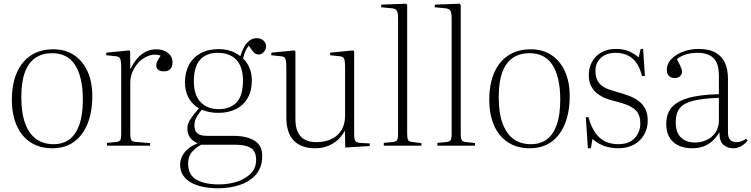

<svg xmlns="http://www.w3.org/2000/svg" viewBox="-20 -786 4054 1036"><path d="M262 14Q194 14 145 -18Q96 -50 70 -109Q44 -168 44 -248Q44 -331 70 -392Q96 -453 146 -486.5Q196 -520 268 -520Q333 -520 380 -488.5Q427 -457 452.5 -400.5Q478 -344 478 -268Q478 -182 452.5 -118.5Q427 -55 379 -20.5Q331 14 262 14ZM269 -8Q319 -8 354 -33.5Q389 -59 408 -112.5Q427 -166 427 -248Q427 -311 416 -358Q405 -405 384.5 -436.5Q364 -468 333 -483.5Q302 -499 260 -499Q209 -499 171.5 -474Q134 -449 114.5 -396.5Q95 -344 95 -262Q95 -176 116 -119.5Q137 -63 175.5 -35.5Q214 -8 269 -8Z M557 0V-15L608 -20Q624 -22 629 -30Q634 -38 634 -64V-421Q634 -458 628 -470Q622 -482 601 -483L553 -488L554 -502L677 -514L682 -509L683 -415H685Q709 -466 744.5 -493Q780 -520 823 -520Q863 -520 887 -500Q911 -480 911 -449Q911 -434 905.5 -423Q900 -412 889.5 -406.5Q879 -401 863 -401Q844 -401 833.5 -410Q823 -419 823 -432Q823 -440 825.5 -447.5Q828 -455 833.5 -464.5Q839 -474 847 -486Q817 -496 788 -487Q759 -478 735.5 -456.5Q712 -435 697.5 -404.5Q683 -374 683 -338V-63Q683 -40 688 -31Q693 -22 711 -20L790 -14V0Z M1160 230Q1118 230 1080 223Q1042 216 1013.5 200.5Q985 185 968.5 161Q952 137 952 102Q952 79 962.5 57.5Q973 36 993.5 18Q1014 0 1044 -11V-14Q1016 -27 1003.5 -46.5Q991 -66 991 -94Q991 -119 1008 -144Q1025 -169 1052 -200V-202Q1016 -224 997 -259.5Q978 -295 978 -343Q978 -395 999.5 -435.5Q1021 -476 1062 -498.5Q1103 -521 1160 -521Q1184 -521 1205 -516.5Q1226 -512 1244.5 -503Q1263 -494 1277 -483Q1293 -535 1315.5 -557.5Q1338 -580 1363 -580Q1381 -580 1392.5 -573.5Q1404 -567 1410 -557.5Q1416 -548 1416 -538Q1416 -520 1404 -506Q1392 -492 1376 -492Q1365 -492 1357 -497Q1349 -502 1339 -516L1322 -540Q1311 -526 1303.5 -508.5Q1296 -491 1292 -470Q1315 -448 1327 -417.5Q1339 -387 1339 -353Q1339 -296 1316 -256.5Q1293 -217 1252.5 -197Q1212 -177 1159 -177Q1132 -177 1110 -181.5Q1088 -186 1069 -194Q1057 -180 1043 -158Q1029 -136 1029 -108Q1029 -96 1033.5 -83Q1038 -70 1053 -61.5Q1068 -53 1099 -53H1239Q1310 -53 1352.5 -27.5Q1395 -2 1395 56Q1395 97 1380 127Q1365 157 1339.5 177Q1314 197 1283 208.5Q1252 220 1220 225Q1188 230 1160 230ZM1161 209Q1214 209 1259.5 194Q1305 179 1333.5 150Q1362 121 1362 77Q1362 30 1333.5 12.5Q1305 -5 1251 -5H1065Q1038 9 1016.5 33Q995 57 995 96Q995 158 1040 183.5Q1085 209 1161 209ZM1160 -197Q1222 -197 1256.5 -233.5Q1291 -270 1291 -350Q1291 -425 1255.5 -463Q1220 -501 1154 -501Q1094 -501 1060 -464Q1026 -427 1026 -347Q1026 -273 1062.5 -235Q1099 -197 1160 -197Z M1680 14Q1605 14 1565 -27.5Q1525 -69 1525 -154V-421Q1525 -457 1519.5 -469.5Q1514 -482 1491 -483L1443 -488L1445 -502L1568 -514L1574 -509V-142Q1574 -103 1586 -75.5Q1598 -48 1623 -33.5Q1648 -19 1686 -19Q1733 -19 1768 -35.5Q1803 -52 1822.5 -84Q1842 -116 1842 -161V-421Q1842 -457 1836.5 -469.5Q1831 -482 1809 -483L1761 -488L1762 -502L1885 -514L1891 -509V-61Q1891 -35 1897.5 -25.5Q1904 -16 1923 -15L1975 -12V2L1843 10L1841 -80H1840Q1822 -47 1796.5 -26Q1771 -5 1741.5 4.5Q1712 14 1680 14Z M2051 0V-15L2102 -20Q2117 -22 2122.5 -30Q2128 -38 2128 -65V-686Q2128 -719 2120 -730Q2112 -741 2087 -742L2036 -747L2038 -761L2170 -766L2177 -760V-63Q2177 -39 2182 -30.5Q2187 -22 2202 -20L2254 -14V0Z M2340 0V-15L2391 -20Q2406 -22 2411.5 -30Q2417 -38 2417 -65V-686Q2417 -719 2409 -730Q2401 -741 2376 -742L2325 -747L2327 -761L2459 -766L2466 -760V-63Q2466 -39 2471 -30.5Q2476 -22 2491 -20L2543 -14V0Z M2838 14Q2770 14 2721 -18Q2672 -50 2646 -109Q2620 -168 2620 -248Q2620 -331 2646 -392Q2672 -453 2722 -486.5Q2772 -520 2844 -520Q2909 -520 2956 -488.5Q3003 -457 3028.5 -400.5Q3054 -344 3054 -268Q3054 -182 3028.5 -118.5Q3003 -55 2955 -20.5Q2907 14 2838 14ZM2845 -8Q2895 -8 2930 -33.5Q2965 -59 2984 -112.5Q3003 -166 3003 -248Q3003 -311 2992 -358Q2981 -405 2960.5 -436.5Q2940 -468 2909 -483.5Q2878 -499 2836 -499Q2785 -499 2747.5 -474Q2710 -449 2690.5 -396.5Q2671 -344 2671 -262Q2671 -176 2692 -119.5Q2713 -63 2751.5 -35.5Q2790 -8 2845 -8Z M3152 14 3141 -154H3155Q3170 -99 3194.5 -66.5Q3219 -34 3249.5 -21Q3280 -8 3315 -8Q3375 -8 3405 -41Q3435 -74 3435 -120Q3435 -158 3419.5 -180Q3404 -202 3372.5 -216Q3341 -230 3294 -241Q3273 -246 3249.5 -255Q3226 -264 3205 -279.5Q3184 -295 3170.5 -319.5Q3157 -344 3157 -382Q3157 -420 3174 -451.5Q3191 -483 3223.5 -502.5Q3256 -522 3303 -522Q3344 -522 3374 -509Q3404 -496 3426 -476L3437 -522H3450L3460 -376H3444Q3428 -441 3392 -471Q3356 -501 3301 -501Q3253 -501 3223 -474.5Q3193 -448 3193 -404Q3193 -363 3211 -340Q3229 -317 3259 -306Q3289 -295 3322 -286Q3347 -279 3374 -269Q3401 -259 3424 -242.5Q3447 -226 3461 -200Q3475 -174 3475 -135Q3475 -94 3456 -60Q3437 -26 3401.5 -6Q3366 14 3315 14Q3278 14 3243 2.5Q3208 -9 3177 -36L3168 14Z M3714 14Q3650 14 3612.5 -20Q3575 -54 3575 -118Q3575 -169 3601.5 -203Q3628 -237 3689.5 -256Q3751 -275 3859 -278V-378Q3859 -424 3845.5 -450.5Q3832 -477 3806 -489Q3780 -501 3744 -501Q3709 -501 3680.5 -492Q3652 -483 3632 -467Q3643 -447 3649 -434.5Q3655 -422 3657.5 -414Q3660 -406 3660 -399Q3660 -384 3649 -374.5Q3638 -365 3619 -365Q3602 -365 3590 -376Q3578 -387 3578 -406Q3578 -444 3604.5 -469.5Q3631 -495 3669.5 -508.5Q3708 -522 3748 -522Q3807 -522 3842 -501.5Q3877 -481 3892.5 -445.5Q3908 -410 3908 -361V-74Q3908 -45 3919.5 -32Q3931 -19 3953 -19Q3969 -19 3982.5 -24.5Q3996 -30 4006 -37L4014 -27Q3998 -8 3979 3Q3960 14 3936 14Q3904 14 3882.5 -5.5Q3861 -25 3862 -73Q3844 -42 3821 -22.5Q3798 -3 3771.5 5.5Q3745 14 3714 14ZM3730 -17Q3762 -17 3791.5 -30Q3821 -43 3840 -70Q3859 -97 3859 -135V-258Q3773 -255 3721.5 -242.5Q3670 -230 3648 -202.5Q3626 -175 3626 -126Q3626 -71 3654.5 -44Q3683 -17 3730 -17Z"/></svg>

Font: Literata 60pt ExtraLight
Style: Regular
Weight: 250
Designer: Latin by Veronika Burian and Jose Scaglione. Greek by Irene Vlachou. Cyrillic by Vera Evstafieva.
Foundry: TypeTogether
Version: Version 3.103;gftools[0.9.29]